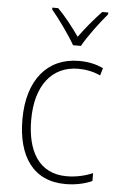

<svg xmlns="http://www.w3.org/2000/svg" viewBox="-55 -802 526 851"><g transform="rotate(5 208.5 -377.0)"><path d="M249 -606H284C308 -650 357 -715 392 -756V-764H365C329 -726 295 -685 266 -645C239 -684 202 -731 169 -764H143V-756C175 -718 224 -650 249 -606ZM269 10C315 10 357 0 387 -14V-49C352 -34 312 -25 271 -25C146 -25 93 -124 93 -261C93 -413 164 -504 282 -504C314 -504 348 -498 380 -483L390 -516C359 -531 324 -539 282 -539C141 -539 54 -434 54 -260C54 -96 124 10 269 10Z"/></g></svg>

Font: Noto Sans Thai Looped SemiCondensed ExtraLight
Style: Regular
Weight: 200
Width: 4
Designer: Sasikarn Vongin, Ben Mitchell
Foundry: The Fontpad Ltd
Version: Version 1.001